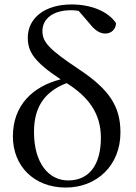

<svg xmlns="http://www.w3.org/2000/svg" viewBox="-20 -829 614 864"><path d="M276 15C415 15 522 -84 522 -233C522 -350 472 -426 337 -516C197 -609 171 -641 171 -689C171 -748 223 -783 300 -783C312 -783 323 -782 334 -780L384 -722C408 -691 431 -678 454 -678C482 -678 502 -699 502 -725C468 -776 393 -809 302 -809C183 -809 105 -749 105 -659C105 -595 136 -549 253 -472C127 -440 38 -355 38 -215C38 -83 132 15 276 15ZM280 -455C378 -393 434 -319 434 -209C434 -87 381 -17 287 -17C199 -17 133 -95 133 -235C133 -335 170 -413 280 -455Z"/></svg>

Font: Noto Serif JP Medium
Style: Regular
Weight: 500
Designer: Ryoko NISHIZUKA 西塚涼子 (kana & ideographs); Frank Grießhammer (Latin, Greek & Cyrillic); Wenlong ZHANG 张文龙 (bopomofo); San
Foundry: Adobe
Version: Version 2.001;hotconv 1.1.0;makeotfexe 2.6.0